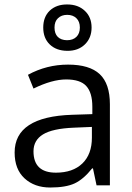

<svg xmlns="http://www.w3.org/2000/svg" viewBox="-20 -835 596 865"><path d="M130.9 -153.3Q130.9 -57.1 231.9 -57.1Q308.1 -57.1 351.1 -98.6Q394 -140.1 394 -214.8V-263.2L313 -259.8Q216.8 -255.9 173.8 -229.5Q130.9 -203.1 130.9 -153.3ZM475.1 -365.2V0H415L398.9 -76.2H395Q356 -27.3 316.4 -8.8Q276.4 9.8 206.1 9.8Q135.7 9.8 90.8 -31.2Q45.9 -72.3 45.9 -147.9Q45.9 -309.6 305.2 -317.9L396 -320.8V-354Q396 -417.5 368.7 -447.3Q341.8 -477.1 278.3 -477.1Q214.8 -477.1 130.9 -436L106 -498Q189.9 -543.9 286.6 -543.9Q383.3 -543.9 429.2 -501Q475.1 -458 475.1 -365.2ZM241.2 -752.9Q225.6 -738.3 225.6 -710.9Q225.6 -683.6 240.2 -668.9Q254.9 -654.3 281.7 -653.8Q308.6 -653.8 324.2 -668.9Q339.8 -684.1 339.8 -710.9Q339.8 -737.8 324.2 -752.9Q308.6 -768.1 282.7 -768.1Q256.8 -768.1 241.2 -752.9ZM283.2 -814.9Q332 -814.9 362.3 -786.1Q392.6 -757.8 392.6 -710.9Q392.6 -664.1 362.3 -634.8Q332 -605.5 283.2 -606Q233.4 -606.4 204.1 -634.8Q174.8 -663.1 174.8 -710.9Q174.8 -758.8 204.1 -787.1Q234.4 -815.4 283.2 -814.9Z"/></svg>

Font: OpenSansHebrew-Regular
Style: Regular
Weight: 400
Foundry: Ascender Corporation, Yanek Iontef
Version: Version 2.001;PS 002.001;hotconv 1.0.70;makeotf.lib2.5.58329